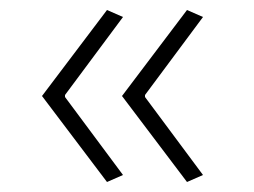

<svg xmlns="http://www.w3.org/2000/svg" viewBox="-20 -443 509 384"><path d="M64 -251 194 -423 226 -409 110 -253V-249L226 -93L194 -79ZM224 -251 354 -423 386 -409 270 -253V-249L386 -93L354 -79Z"/></svg>

Font: Athiti Light
Style: Regular
Weight: 300
Designer: CadsonDemak Team
Foundry: CadsonDemak
Version: Version 1.033